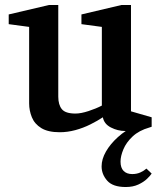

<svg xmlns="http://www.w3.org/2000/svg" viewBox="-20 -521 652 771"><path d="M485 230Q433 230 410.5 204.5Q388 179 388 147Q388 118 405.5 87.5Q423 57 453.5 29.5Q484 2 521 -15L526 5H482Q453 5 425.5 -9Q398 -23 393 -50Q372 -36 343 -21.5Q314 -7 282.5 1.5Q251 10 220 10Q173 10 146 -6.5Q119 -23 108 -50Q97 -77 97 -106V-413L15 -424V-463L177 -501H214V-133Q214 -100 228.5 -82.5Q243 -65 283 -65Q305 -65 335.5 -75Q366 -85 389 -97V-413L307 -424V-463L468 -501H506V-74L589 -50V-12L580 -9Q538 3 512.5 27Q487 51 475.5 78.5Q464 106 464 128Q464 153 476.5 165.5Q489 178 511 178Q529 178 543.5 171.5Q558 165 568 156L589 176Q584 184 570.5 197Q557 210 535.5 220Q514 230 485 230Z"/></svg>

Font: Manuale SemiBold
Style: Regular
Weight: 600
Version: Version 1.002